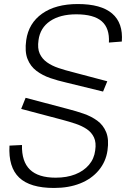

<svg xmlns="http://www.w3.org/2000/svg" viewBox="-20 -826 630 952"><path d="M248 106Q129 106 75 54.5Q21 3 27 -104L89 -107Q87 -25 128.5 15Q170 55 256 55Q311 55 353 38.5Q395 22 421 -8.5Q447 -39 452 -80Q458 -119 446 -144.5Q434 -170 410 -186Q386 -202 354.5 -212.5Q323 -223 289 -232L85 -286L107 -341L319 -285Q358 -275 395.5 -262Q433 -249 462.5 -227.5Q492 -206 506.5 -170.5Q521 -135 513 -80Q505 -24 469.5 18.5Q434 61 377.5 83.5Q321 106 248 106ZM307 -417Q267 -426 229 -439Q191 -452 161 -474.5Q131 -497 116.5 -533.5Q102 -570 110 -627Q122 -711 189 -758.5Q256 -806 366 -806Q481 -806 536 -759Q591 -712 584 -620L520 -615Q524 -686 484.5 -720.5Q445 -755 358 -755Q278 -755 228.5 -721.5Q179 -688 171 -627Q165 -586 177 -560Q189 -534 213 -517Q237 -500 269.5 -489Q302 -478 338 -469L512 -423L491 -372Z"/></svg>

Font: Pathway Extreme 28pt ExtraLight
Style: Italic
Weight: 250
Italic angle: -8°
Designer: Eduardo Rodriguez Tunni
Foundry: Eduardo Rodriguez Tunni
Version: Version 1.001;gftools[0.9.26]